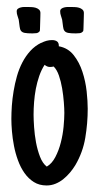

<svg xmlns="http://www.w3.org/2000/svg" viewBox="-20 -518 288 561"><path d="M236.3 -200.2Q236.3 -157.7 229.2 -115.5Q222.2 -73.2 200.2 -35.6Q193.4 -24.4 184.6 -13.9Q175.8 -3.4 165.3 5.1Q154.8 13.7 142.3 18.8Q129.9 23.9 116.2 23.9Q94.7 23.9 78.9 13.9Q63 3.9 51.5 -12.5Q40 -28.8 32.5 -49.6Q24.9 -70.3 20.8 -92Q16.6 -113.8 14.9 -134.3Q13.2 -154.8 13.2 -170.4Q13.2 -188 14.6 -209Q16.1 -230 19.8 -252Q23.4 -273.9 29.5 -295.4Q35.6 -316.9 45.4 -335.7Q55.2 -354.5 68.8 -369.4Q82.5 -384.3 100.6 -393.1V-392.6Q116.2 -400.9 131.8 -400.9Q141.6 -400.9 147 -396.7Q152.3 -392.6 151.9 -382.8Q178.7 -377.9 195.3 -356.9Q211.9 -335.9 220.9 -308.1Q230 -280.3 233.2 -251Q236.3 -221.7 236.3 -200.2ZM126 -322.3Q117.7 -322.3 110.4 -328.6Q101.1 -314.5 94.7 -296.1Q88.4 -277.8 84.7 -258.5Q81.1 -239.3 79.6 -219.7Q78.1 -200.2 78.1 -183.1Q78.1 -168.9 79.6 -146.7Q81.1 -124.5 85.2 -102.1Q89.4 -79.6 96.9 -60.1Q104.5 -40.5 116.7 -31.2Q131.8 -40 141.8 -59.3Q151.9 -78.6 157.7 -101.6Q163.6 -124.5 165.8 -147.9Q168 -171.4 168 -188Q168 -200.2 166.5 -219.7Q165 -239.3 161.6 -259.5Q158.2 -279.8 152.1 -297.4Q146 -314.9 136.7 -323.7Q132.3 -322.3 126 -322.3ZM28.8 -484.9Q28.8 -489.7 32.2 -492.4Q35.6 -495.1 40.8 -496.3Q45.9 -497.6 51 -497.6Q56.2 -497.6 60.1 -497.6Q64.9 -497.6 71.5 -497.3Q78.1 -497.1 84 -495.4Q89.8 -493.7 94 -490Q98.1 -486.3 98.1 -480Q98.1 -477.5 97.9 -469.5Q97.7 -461.4 97.4 -452.1Q97.2 -442.9 96.9 -435.3Q96.7 -427.7 96.2 -427.2Q92.3 -421.9 86.2 -421.1Q80.1 -420.4 74.7 -420.4Q59.6 -420.4 52.2 -421.9Q44.9 -423.3 41.5 -427.7Q38.1 -432.1 37.4 -439.9Q36.6 -447.8 34.7 -460.4Q33.2 -466.3 31 -472.2Q28.8 -478 28.8 -484.9ZM155.8 -484.9Q155.8 -489.7 159.2 -492.4Q162.6 -495.1 167.7 -496.3Q172.9 -497.6 178 -497.6Q183.1 -497.6 187 -497.6Q191.9 -497.6 198.5 -497.3Q205.1 -497.1 210.9 -495.4Q216.8 -493.7 220.9 -490Q225.1 -486.3 225.1 -480Q225.1 -477.5 224.9 -469.5Q224.6 -461.4 224.4 -452.1Q224.1 -442.9 223.9 -435.3Q223.6 -427.7 223.1 -427.2Q219.2 -421.9 213.1 -421.1Q207 -420.4 201.7 -420.4Q186.5 -420.4 179.2 -421.9Q171.9 -423.3 168.5 -427.7Q165 -432.1 164.3 -439.9Q163.6 -447.8 161.6 -460.4Q160.2 -466.3 158 -472.2Q155.8 -478 155.8 -484.9Z"/></svg>

Font: Just Another Hand
Style: Regular
Weight: 400
Designer: Astigmatic (AOETI)
Foundry: Astigmatic (AOETI)
Version: Version 1.001